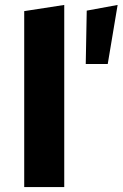

<svg xmlns="http://www.w3.org/2000/svg" viewBox="-20 -757 496 777"><path d="M78 0V-712L240 -737V0ZM327 -498 331 -714 456 -737 416 -498Z"/></svg>

Font: Red Hat Text
Style: Bold
Weight: 700
Designer: Pentagram, MCKL
Foundry: MCKL
Version: Version 1.030